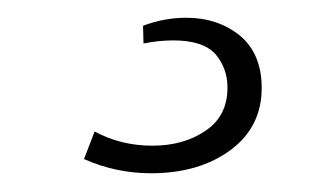

<svg xmlns="http://www.w3.org/2000/svg" viewBox="-20 1 354 211"><path d="M230 97.2Q230 128.4 206.1 144.5Q182.1 161.1 147.5 161.1Q112.8 161.1 84 145.5L72.3 175.8Q107.4 191.4 146 191.4Q199.2 191.4 233.9 165.5Q267.6 140.1 267.6 97.7Q267.6 60.5 244.1 40.5Q219.7 20.5 184.6 20.5Q160.6 20.5 137.2 29.3L137.7 48.8Q154.3 45.4 170.4 45.4Q203.1 45.4 216.8 60.5Q230 76.2 230 97.2Z"/></svg>

Font: My Font
Style: ExtraLight
Weight: 500
Designer: Vernon Adams
Foundry: newtypography
Version: Version 0.001